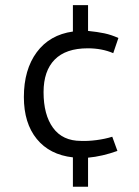

<svg xmlns="http://www.w3.org/2000/svg" viewBox="-20 -661 539 744"><path d="M262.5 -51.2V62.5H321.2V-50Q376.2 -55 435 -76.2L415 -131.2Q387.5 -122.5 353.8 -118.1Q320 -113.8 293.8 -115Q222.5 -115 185.6 -165.6Q148.8 -216.2 148.8 -303.8Q148.8 -386.2 191.9 -430Q235 -473.8 320 -473.8Q375 -473.8 418.8 -455L438.8 -513.8Q411.2 -526.2 384.4 -531.9Q357.5 -537.5 321.2 -541.2V-641.2H262.5V-538.8Q172.5 -526.2 122.5 -458.8Q72.5 -391.2 72.5 -285Q72.5 -183.8 122.5 -122.5Q172.5 -61.2 262.5 -51.2Z"/></svg>

Font: Cambay
Style: Regular
Weight: 400
Version: Version 1.180;PS 001.180;hotconv 1.0.70;makeotf.lib2.5.58329